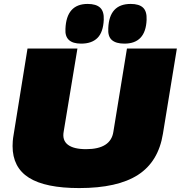

<svg xmlns="http://www.w3.org/2000/svg" viewBox="-20 -947 920 977"><path d="M383 10Q211 10 127.5 -42.5Q44 -95 44 -204Q44 -215 45 -229Q46 -243 50 -266L120 -700H374L304 -277Q296 -233 325.5 -210.5Q355 -188 418 -188Q544 -188 557 -277L626 -700H880L809 -266Q786 -124 682 -57Q578 10 383 10ZM613 -725Q570 -725 549 -743.5Q528 -762 531 -804Q536 -927 645 -927Q688 -927 708 -908Q728 -889 726 -846Q721 -725 613 -725ZM393 -725Q308 -725 313 -800Q318 -927 426 -927Q469 -927 489.5 -908Q510 -889 508 -846Q505 -783 476 -754Q447 -725 393 -725Z"/></svg>

Font: Georama Expanded Black
Style: Italic
Weight: 900
Width: 7
Italic angle: -9°
Designer: Jean-Baptiste Levee
Foundry: Production Type
Version: Version 1.000